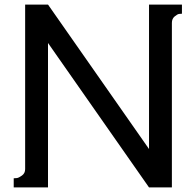

<svg xmlns="http://www.w3.org/2000/svg" viewBox="-20 -820 856 840"><path d="M190 0H40V-40Q46 -40 54 -41Q62 -42 76 -52Q90 -62 90 -80V-800H190L632 -168V-800H776V-760Q771 -760 763.5 -759Q756 -758 744 -748Q732 -738 732 -720V0H632L190 -632Z"/></svg>

Font: Laverick
Style: Regular
Weight: 400
Designer: Daniel Pimley
Foundry: Daniel Pimley
Version: Version 1.000;PS 001.001;hotconv 1.0.56